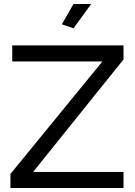

<svg xmlns="http://www.w3.org/2000/svg" viewBox="-20 -936 671 956"><path d="M346 -795 288 -815 346 -916H434ZM32 -70 490 -630H41V-710H595V-640L145 -80H595V0H32Z"/></svg>

Font: IngvarSans
Style: Regular
Weight: 500
Version: Version 3.000